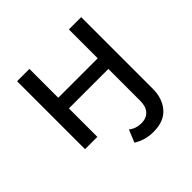

<svg xmlns="http://www.w3.org/2000/svg" viewBox="-186 -694 1059 1059"><g transform="rotate(-45 343.5 -165.0)"><path d="M428 200Q362 200 311 167L341 94Q371 119 415 119Q453 119 475 95.5Q497 72 497 26V-222H189V0H93V-530H189V-305H497V-530H593V29Q593 104 551.5 152Q510 200 428 200Z"/></g></svg>

Font: Argentum Novus
Style: Regular
Weight: 400
Designer: Julieta Ulanovsky
Foundry: Julieta Ulanovsky
Version: Version 7.20;July 27, 2021;FontCreator 13.0.0.2683 64-bit